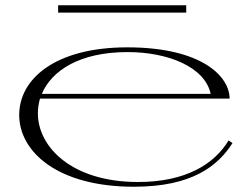

<svg xmlns="http://www.w3.org/2000/svg" viewBox="-20 -695 952 730"><path d="M489 15C708 15 807 -62 864 -151L849 -161C795 -71 686 -3 505 -3C252 -3 124 -137 124 -264C124 -283 127 -302 132 -320H853C853 -405 746 -515 464 -515C190 -515 53 -395 53 -258C53 -118 199 15 489 15ZM201 -675V-647H688V-675ZM139 -338C176 -426 282 -497 465 -497C618 -497 759 -441 781 -338Z"/></svg>

Font: Sprat Extended Light
Style: Regular
Weight: 300
Width: 9
Designer: Ethan Nakache
Foundry: Collletttivo
Version: Version 2.000;Glyphs 3.2 (3217)